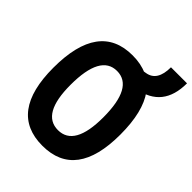

<svg xmlns="http://www.w3.org/2000/svg" viewBox="-227 -934 1071 1071"><g transform="rotate(45 309.0 -398.5)"><path d="M293 9.8Q28.8 9.8 28.8 -341.8Q28.8 -703.1 293 -703.1Q557.1 -703.1 557.1 -341.8Q557.1 9.8 293 9.8ZM293 -113.3Q421.9 -113.3 421.9 -341.8Q421.9 -580.1 293 -580.1Q164.1 -580.1 164.1 -341.8Q164.1 -113.3 293 -113.3ZM410.6 -580.1 386.2 -681.2 415.5 -686Q491.2 -698.2 491.2 -807.1H617.7Q617.7 -614.7 439.9 -585Z"/></g></svg>

Font: CaskaydiaMono NF
Style: Bold
Weight: 700
Designer: Aaron Bell
Foundry: Saja Typeworks
Version: Version 2111.001; ttfautohint (v1.8.4);Nerd Fonts 3.1.1